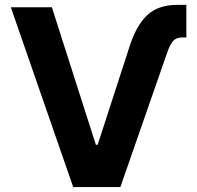

<svg xmlns="http://www.w3.org/2000/svg" viewBox="-20 -757 798 777"><path d="M502.6 -563.7Q530.2 -652.5 575 -694.9Q619.7 -737.3 696.6 -737.3H734.1V-605.4H717.3Q692.5 -605.4 680.1 -590.6Q667.7 -575.8 657.4 -546.4L467.1 0H276.2L23.8 -727.5H189.9L368 -171H375.2Z"/></svg>

Font: Inter Variable LoSnoCo
Style: Regular
Weight: 400
Designer: Rasmus Andersson
Foundry: rsms
Version: Version 4.000;git-a52131595; featfreeze: case,dlig,ss01,ss02